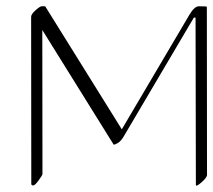

<svg xmlns="http://www.w3.org/2000/svg" viewBox="-20 -554 672 605"><path d="M113.8 -5.4Q113.8 -2 99.4 17.6Q85 37.1 78.6 26.9Q78.1 26.4 78.6 25.9L78.1 -501Q78.1 -509.3 92 -521.7Q106 -534.2 111.3 -534.2H121.1Q122.6 -534.2 123 -533.2L363.8 -146.5L576.7 -507.3Q592.8 -534.7 607.4 -534.2L629.4 -533.7Q631.3 -533.7 631.8 -531.2L632.3 -2.9Q632.3 5.4 614.7 20.8Q597.2 36.1 597.2 28.3L596.2 -498.5H590.8L370.1 -124.5Q360.8 -108.4 349.9 -102.5Q338.9 -96.7 337.9 -98.6L113.3 -459.5Z"/></svg>

Font: ML-NILA06
Style: Regular
Weight: 400
Designer: CLT@C-DIT
Version: Version ML-NILA06 1.0